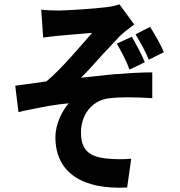

<svg xmlns="http://www.w3.org/2000/svg" viewBox="-20 -812 840 894"><path d="M572 61 591 -73C561 -70 510 -69 466 -75C395 -85 357 -115 357 -194C357 -276 405 -340 479 -353C528 -361 612 -360 689 -355V-475C640 -475 585 -472 529 -467H518C508 -466 498 -465 487 -464L477 -463C472 -462 467 -462 462 -461L451 -460C419 -457 387 -453 357 -450C389 -481 425 -522 461 -562L468 -569C492 -595 515 -620 536 -642C553 -659 587 -685 605 -698L536 -792C525 -788 505 -782 479 -779C430 -772 288 -763 253 -763C226 -763 197 -764 172 -767L181 -637C206 -641 237 -644 257 -646C289 -649 376 -656 409 -659C360 -604 268 -492 196 -433C154 -427 93 -418 51 -413L66 -290L76 -292L86 -295C91 -296 96 -297 101 -298L111 -300C122 -302 134 -305 146 -307L156 -309C205 -319 254 -327 300 -331C270 -297 238 -235 238 -173C238 -6 367 72 572 61ZM743 -569C728 -606 699 -654 679 -687L611 -652C632 -617 656 -577 673 -534L743 -569ZM654 -522C639 -562 613 -606 594 -641L524 -609C547 -568 567 -532 583 -488L654 -522Z"/></svg>

Font: Glow Sans TC Compressed
Style: Bold
Weight: 700
Width: 2
Designer: Ryoko NISHIZUKA (kana, bopomofo & ideographs); Paul D. Hunt (Latin, Greek & Cyrillic); Sandoll Communications, Soo-young
Version: Version 0.93